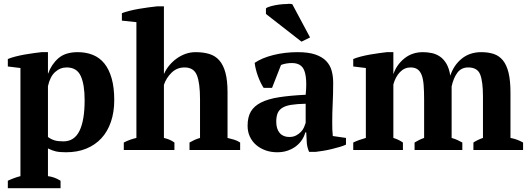

<svg xmlns="http://www.w3.org/2000/svg" viewBox="-20 -785 2770 1005"><path d="M329 -432Q295 -432 268.5 -408Q242 -384 231 -334V-68Q247 -56 265 -50.5Q283 -45 312 -45Q369 -45 396 -100Q423 -155 423 -261Q423 -343 402.5 -387.5Q382 -432 329 -432ZM297 200H21V161Q55 145 87 137V-429L21 -437V-476Q37 -483 60.5 -489Q84 -495 109 -499.5Q134 -504 157.5 -507Q181 -510 197 -512H231V-400H232Q249 -448 285.5 -480Q322 -512 387 -512Q431 -512 466.5 -497.5Q502 -483 526.5 -452.5Q551 -422 564.5 -374.5Q578 -327 578 -261Q578 -198 560.5 -147Q543 -96 510.5 -61Q478 -26 431.5 -7Q385 12 326 12Q292 12 272.5 7.5Q253 3 231 -8V137Q247 139 263 144.5Q279 150 297 161Z M1237 0H972V-39Q984 -46 997 -52Q1010 -58 1027 -63V-265Q1027 -351 1010.5 -391.5Q994 -432 946 -432Q906 -432 878 -404.5Q850 -377 838 -341V-63Q854 -59 866.5 -54Q879 -49 893 -39V0H628V-39Q659 -55 694 -63V-669L618 -677V-716Q633 -722 656.5 -728Q680 -734 706 -738.5Q732 -743 758 -746.5Q784 -750 804 -752H838V-399H839Q849 -422 866 -442.5Q883 -463 904.5 -478.5Q926 -494 951 -503Q976 -512 1004 -512Q1044 -512 1075.5 -502.5Q1107 -493 1128 -469Q1149 -445 1160 -404.5Q1171 -364 1171 -302V-63Q1188 -59 1205 -54Q1222 -49 1237 -39Z M1494 -68Q1515 -68 1530 -76Q1545 -84 1555.5 -95Q1566 -106 1571.5 -119Q1577 -132 1580 -142V-242Q1533 -241 1503 -236Q1473 -231 1456 -219.5Q1439 -208 1432.5 -190.5Q1426 -173 1426 -148Q1426 -110 1444 -89Q1462 -68 1494 -68ZM1719 -145Q1719 -123 1719.5 -107Q1720 -91 1722 -73L1791 -63V-28Q1779 -22 1758.5 -16Q1738 -10 1715.5 -4.5Q1693 1 1671 4.5Q1649 8 1632 10H1598Q1588 -13 1586 -36Q1584 -59 1583 -92H1578Q1573 -72 1561 -53.5Q1549 -35 1530.5 -20.5Q1512 -6 1487 3Q1462 12 1431 12Q1398 12 1370 2Q1342 -8 1321 -26Q1300 -44 1288 -69.5Q1276 -95 1276 -127Q1276 -172 1293 -201Q1310 -230 1346.5 -248.5Q1383 -267 1440.5 -276Q1498 -285 1580 -289Q1583 -319 1583 -343Q1583 -389 1573 -415Q1558 -455 1508 -455Q1477 -455 1451 -445L1404 -325H1360Q1352 -337 1344.5 -352.5Q1337 -368 1330.5 -385.5Q1324 -403 1319.5 -421Q1315 -439 1313 -456Q1351 -482 1411 -497Q1471 -512 1538 -512Q1595 -512 1631 -499.5Q1667 -487 1687.5 -465.5Q1708 -444 1716 -415Q1724 -386 1724 -353Q1724 -293 1721.5 -244.5Q1719 -196 1719 -145ZM1603 -589 1558 -567 1372 -712V-741Q1378 -747 1398 -752.5Q1418 -758 1440.5 -761Q1463 -764 1483 -764Q1487 -764 1490 -765Q1504 -765 1510 -763Z M2400 0H2150V-39Q2160 -45 2172.5 -51.5Q2185 -58 2200 -63V-262Q2200 -308 2197.5 -340Q2195 -372 2187 -392.5Q2179 -413 2165 -422.5Q2151 -432 2129 -432Q2097 -432 2073.5 -407.5Q2050 -383 2039 -343V-63Q2066 -55 2089 -39V0H1829V-39Q1843 -46 1860 -52Q1877 -58 1895 -63V-429L1829 -437V-476Q1845 -483 1868.5 -489Q1892 -495 1917 -499.5Q1942 -504 1965.5 -507Q1989 -510 2005 -512H2039V-399H2040Q2056 -446 2096.5 -479Q2137 -512 2194 -512Q2218 -512 2241 -507Q2264 -502 2283.5 -488.5Q2303 -475 2317 -451Q2331 -427 2337 -389Q2355 -444 2397 -478Q2439 -512 2499 -512Q2536 -512 2564.5 -502.5Q2593 -493 2612.5 -469Q2632 -445 2642 -404Q2652 -363 2652 -300V-63Q2686 -57 2718 -39V0H2458V-39Q2481 -54 2508 -63V-280Q2508 -358 2493.5 -395Q2479 -432 2431 -432Q2395 -432 2374.5 -405Q2354 -378 2344 -333V-63Q2361 -58 2374.5 -52Q2388 -46 2400 -39Z"/></svg>

Font: PTSerif
Style: Bold
Weight: 700
Designer: A.Korolkova, O.Umpeleva, V.Yefimov
Foundry: ParaType Ltd
Version: Version 1.000W OFL; ttfautohint (v1.2) -l 8 -r 50 -G 200 -x 